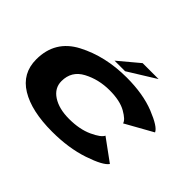

<svg xmlns="http://www.w3.org/2000/svg" viewBox="-148 -992 1260 1260"><g transform="rotate(45 482.0 -362.0)"><path d="M443.5 7.5Q252.5 7.5 143.5 -59Q34.5 -125.5 34.5 -255Q34.5 -430 188 -510.2Q341.5 -590.5 539 -590.5Q692 -590.5 801 -546.8Q910 -503 925 -467L734.5 -360.5Q729 -387 672.2 -419.5Q615.5 -452 519 -452Q418 -452 335.2 -408.2Q252.5 -364.5 252.5 -271Q252.5 -206.5 311 -168.5Q369.5 -130.5 463.5 -130.5Q560 -130.5 629 -162.2Q698 -194 710 -222L862 -111Q837 -73.5 716.8 -33Q596.5 7.5 443.5 7.5ZM404 -612 546 -731H694L502 -612Z"/></g></svg>

Font: Anybody UltraExpanded Regular
Style: Bold Italic
Weight: 700
Width: 9
Italic angle: -10°
Designer: Tyler Finck
Foundry: Etcetera Type Company
Version: Version 1.010; ttfautohint (v1.8.3) -l 8 -r 50 -G 200 -x 14 